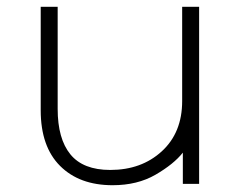

<svg xmlns="http://www.w3.org/2000/svg" viewBox="-20 -546 713 566"><path d="M312 0Q214 0 157 -57Q100 -114 100 -221V-526H150V-225Q150 -137 187.5 -91Q225 -45 305 -45Q397 -45 457 -100Q517 -155 517 -248V-526H567V-4H519V-96Q492 -62 438.5 -31Q385 0 312 0Z"/></svg>

Font: Hilab Light
Style: Regular
Weight: 300
Designer: Cristianderson Lima
Foundry: Cristianderson
Version: Version 1.0